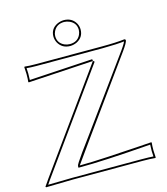

<svg xmlns="http://www.w3.org/2000/svg" viewBox="-122 -927 888 1023"><g transform="rotate(-15 322.5 -415.0)"><path d="M208 -63Q266.1 -63 366 -68.6Q465.8 -74.2 537.1 -79.1L607.9 -84L609.9 -81.1Q607.9 -65.4 607.9 -38.1Q607.9 -26.9 609.9 0L607.9 2.9Q582.5 0 537.1 0H153.8L4.9 2.9L2 -1Q8.8 -9.8 19.5 -25.9Q25.4 -34.7 27.8 -38.1L419.4 -582.5L60.1 -561L58.1 -564Q60.1 -579.6 60.1 -606.9Q60.1 -618.2 58.1 -645L60.1 -647.9Q84.5 -645 121.1 -645H485.8Q564.9 -645 611.8 -650.9Q617.2 -648.9 618.2 -645Q617.2 -631.3 587.9 -590.8Q208 -64.9 208 -63ZM250 -762.2Q250 -805.7 289.6 -824.7Q306.6 -832.5 325.2 -833Q370.6 -833 391.6 -795.4Q399.9 -779.3 399.9 -762.2Q399.9 -718.8 360.4 -699.2Q343.3 -691.4 325.2 -690.9Q279.8 -690.9 258.8 -728.5Q250.5 -744.6 250 -762.2ZM418.5 -592.8 419.4 -584 427.7 -576.7 36.1 -32.2Q34.2 -29.3 28.3 -21Q22.5 -12.2 19 -7.3Q127 -9.8 153.8 -9.8H537.1Q577.6 -9.8 599.6 -7.8Q598.1 -28.3 598.1 -38.1Q598.1 -53.2 599.1 -73.2Q331.1 -52.7 208 -53.2H198.2V-63Q198.2 -70.8 238.8 -127.4Q252 -146 293.5 -202.1Q439.5 -401.9 580.1 -596.7Q607.9 -635.7 607.9 -645Q608.4 -644.5 611.8 -641.1H613.3Q567.9 -635.3 485.8 -634.8H121.1Q91.8 -634.8 68.4 -637.2Q69.8 -616.7 69.8 -606.9Q69.8 -591.8 68.8 -571.8Q407.7 -591.8 418.5 -592.8ZM259.8 -762.2Q259.8 -724.1 295.4 -707.5Q309.6 -701.2 325.2 -701.2Q367.2 -701.2 383.8 -735.8Q389.6 -748.5 390.1 -762.2Q390.1 -800.3 354.5 -816.4Q340.3 -822.8 325.2 -823.2Q283.2 -823.2 266.1 -788.1Q259.8 -775.4 259.8 -762.2Z"/></g></svg>

Font: Linux Biolinum Outline O
Style: Bold
Weight: 700
Designer: Philipp H. Poll
Foundry: Philipp H. Poll
Version: Version 0.9.2